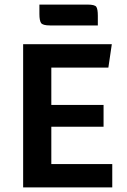

<svg xmlns="http://www.w3.org/2000/svg" viewBox="-20 -818 556 838"><path d="M204 -265V-102H470V0H81V-625H468L453 -523H204V-360H432V-265ZM198 -707Q166 -707 159 -718Q152 -729 152 -757V-798H362Q394 -798 400.5 -788Q407 -778 407 -749V-707Z"/></svg>

Font: Changa Medium
Style: Regular
Weight: 500
Designer: Eduardo Rodriguez Tunni
Foundry: Eduardo Rodriguez Tunni
Version: Version 3.003